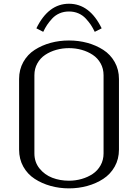

<svg xmlns="http://www.w3.org/2000/svg" viewBox="-20 -1011 748 1041"><path d="M541.5 -179.2V-603Q541.5 -638.7 525.6 -667.2Q509.8 -695.8 482.9 -713.6Q456.1 -731.4 423.1 -740.7Q390.1 -750 354 -750Q317.9 -750 284.9 -740.7Q252 -731.4 225.1 -713.6Q198.2 -695.8 182.4 -667.2Q166.5 -638.7 166.5 -603V-179.2Q166.5 -131.8 194.3 -97.4Q222.2 -63 263.7 -47.1Q305.2 -31.2 354 -31.2Q389.6 -31.2 422.9 -40.8Q456.1 -50.3 482.7 -68.1Q509.3 -85.9 525.4 -114.7Q541.5 -143.6 541.5 -179.2ZM625 -582.5V-200.2Q625 -148.4 601.8 -107.4Q578.6 -66.4 540 -41.3Q501.5 -16.1 453.6 -2.9Q405.8 10.3 354 10.3Q302.2 10.3 254.6 -2.9Q207 -16.1 168.2 -41.3Q129.4 -66.4 106.4 -107.4Q83.5 -148.4 83.5 -200.2V-582.5Q83.5 -633.8 106.4 -674.8Q129.4 -715.8 168.2 -740.7Q207 -765.6 254.4 -778.6Q301.8 -791.5 354 -791.5Q406.2 -791.5 453.6 -778.6Q501 -765.6 539.8 -740.7Q578.6 -715.8 601.8 -674.8Q625 -633.8 625 -582.5ZM354 -990.7Q466.3 -990.7 531.2 -857.4L493.7 -838.4Q483.4 -859.9 472.7 -876Q461.9 -892.1 445.1 -910.4Q428.2 -928.7 405 -938.7Q381.8 -948.7 354 -948.7Q326.2 -948.7 303 -938.7Q279.8 -928.7 262.9 -910.4Q246.1 -892.1 235.4 -876Q224.6 -859.9 214.4 -838.4L177.2 -857.4Q242.2 -990.7 354 -990.7Z"/></svg>

Font: Resagnicto
Style: Regular
Weight: 500
Version: Version 0.9991